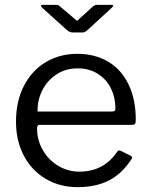

<svg xmlns="http://www.w3.org/2000/svg" viewBox="-20 -762 621 792"><path d="M133 -232Q133 -184 156.5 -143Q180 -102 220 -78Q260 -54 308 -54Q408 -54 464 -137Q468 -141 471 -141.5Q474 -142 478 -140L520 -119Q528 -114 522 -105Q483 -45 429 -17.5Q375 10 300 10Q227 10 169 -24Q111 -58 78.5 -119.5Q46 -181 46 -260Q46 -345 79 -408.5Q112 -472 169.5 -506Q227 -540 299 -540Q371 -540 425.5 -508Q480 -476 510 -414.5Q540 -353 540 -269V-265Q540 -256 537 -251.5Q534 -247 525 -247H142Q133 -247 133 -232ZM439 -302Q450 -302 453 -304.5Q456 -307 456 -316Q456 -360 437.5 -397.5Q419 -435 383.5 -457.5Q348 -480 301 -480Q250 -480 212 -454.5Q174 -429 154 -388.5Q134 -348 135 -302ZM363 -735Q370 -742 381 -742H440Q447 -742 447 -739Q447 -736 441 -730L340 -637Q336 -634 331.5 -631Q327 -628 320 -628H281Q268 -628 256 -638L154 -730Q149 -735 149.5 -738.5Q150 -742 156 -742H210Q217 -742 220 -741Q223 -740 228 -735L286 -686Q295 -677 298 -677Q300 -677 303.5 -680.5Q307 -684 309 -686Z"/></svg>

Font: Libre Franklin
Style: Regular
Weight: 400
Designer: Pablo Impallari, Rodrigo Fuenzalida
Foundry: Impallari Type
Version: Version 1.001; ttfautohint (v1.4.1)